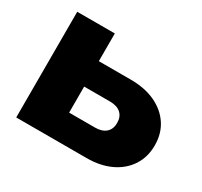

<svg xmlns="http://www.w3.org/2000/svg" viewBox="-123 -735 946 899"><g transform="rotate(30 350.0 -285.5)"><path d="M56.4 0V-571.4H259.6V-50.4L197.4 -143.4H399.2Q437.2 -143.4 457.9 -161.8Q478.6 -180.2 478.6 -213.6Q478.6 -247.4 457.9 -265.8Q437.2 -284.2 399.2 -284.2H196V-421.6H433Q508.6 -421.6 565 -395.3Q621.4 -369 652.6 -321.6Q683.8 -274.2 683.8 -210.8Q683.8 -147.4 652.6 -99.8Q621.4 -52.2 565.9 -26.1Q510.4 0 435.8 0Z"/></g></svg>

Font: Unbounded
Style: Regular
Weight: 400
Designer: Luke Prowse, Jean-Baptiste Morizot, Fátima Lázaro, Florian Runge
Foundry: NaN
Version: Version 1.701;gftools[0.9.28.dev5+ged2979d]